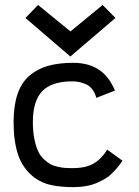

<svg xmlns="http://www.w3.org/2000/svg" viewBox="-20 -750 558 773"><path d="M263.2 -522.5 82.5 -677.7 133.3 -730 263.7 -623.5 393.1 -730 444.8 -677.7ZM112.3 -257.3Q112.3 -220.2 118.4 -190.4Q124.5 -160.6 133.3 -141.6Q142.1 -122.6 156.5 -109.1Q170.9 -95.7 183.3 -88.9Q195.8 -82 213.4 -78.4Q231 -74.7 241.5 -74Q252 -73.2 267.1 -73.2H273.4Q326.7 -73.2 358.4 -92.5Q390.1 -111.8 411.6 -147.5L473.1 -103Q472.2 -102.1 464.6 -91.1Q457 -80.1 450.4 -72.8Q443.8 -65.4 431.6 -52.7Q419.4 -40 405 -31.5Q390.6 -22.9 371.8 -14.4Q353 -5.9 328.1 -1.2Q303.2 3.4 275.4 3.4Q227.1 3.4 188.2 -4.4Q149.4 -12.2 117.7 -35.6Q72.3 -70.8 53.5 -125.2Q34.7 -179.7 34.7 -257.3Q34.7 -323.7 50.3 -370.4Q65.9 -417 97.7 -444.6Q129.4 -472.2 172.6 -484.6Q215.8 -497.1 275.4 -497.1Q342.8 -497.1 387.2 -462.9Q420.9 -437 442.9 -385.3L367.7 -356Q365.2 -364.7 363 -370.8Q360.8 -377 353.5 -387.7Q346.2 -398.4 336.7 -405Q327.1 -411.6 309.6 -417Q292 -422.4 270 -422.4Q188.5 -422.4 150.4 -383.3Q112.3 -344.2 112.3 -257.3Z"/></svg>

Font: FantasqueSansM Nerd Font
Style: Regular
Weight: 400
Monospace: yes
Designer: Jany Belluz
Version: Version 1.8.0 ; ttfautohint (v1.8.2);Nerd Fonts 3.4.0